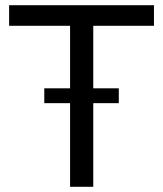

<svg xmlns="http://www.w3.org/2000/svg" viewBox="-20 -717 627 737"><path d="M249 0V-618H15V-697H571V-618H338V0ZM150 -321V-378H436V-321Z"/></svg>

Font: Hanken Grotesk
Style: Regular
Weight: 400
Designer: Alfredo Marco Pradil
Foundry: Hanken Design Co.
Version: Version 3.013